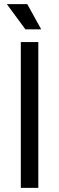

<svg xmlns="http://www.w3.org/2000/svg" viewBox="-20 -902 284 922"><path d="M80 0V-700H164V0ZM102 -761 13 -882H111L178 -761Z"/></svg>

Font: Space Grotesk
Style: Regular
Weight: 400
Designer: Florian Karsten
Foundry: Florian Karsten
Version: Version 2.000